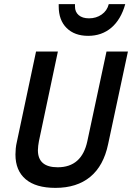

<svg xmlns="http://www.w3.org/2000/svg" viewBox="-20 -900 641 932"><path d="M249 12Q154 12 104.5 -30Q55 -72 55 -150Q55 -164 56.5 -179.5Q58 -195 62 -212L155 -650H261L169 -215Q167 -204 165.5 -192.5Q164 -181 164 -171Q164 -88 260 -88Q377 -88 404 -215L497 -650H601L505 -201Q483 -95 418 -41.5Q353 12 249 12ZM408 -726Q342 -726 303.5 -764Q265 -802 265 -869V-880H344V-868Q344 -842 362 -826.5Q380 -811 412 -811Q447 -811 473.5 -829.5Q500 -848 508 -880H588Q567 -805 520.5 -765.5Q474 -726 408 -726Z"/></svg>

Font: Sometype Mono SemiBold
Style: Italic
Weight: 600
Italic angle: -12°
Designer: Ryoichi Tsunekawa
Foundry: Dharma Type
Version: Version 1.001